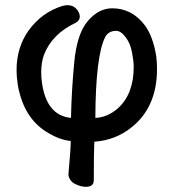

<svg xmlns="http://www.w3.org/2000/svg" viewBox="-20 -521 661 741"><path d="M312 200Q291 200 269 188.5Q247 177 244 153Q253 55 253 23Q211 19 168 -7Q73 -60 49 -191Q44 -223 44 -252Q44 -337 90 -403Q142 -474 221 -498Q231 -501 241 -501Q266 -501 280 -480Q288 -468 288 -457Q288 -442 272 -433Q181 -390 150 -310Q139 -280 139 -242Q139 -222 142 -201Q160 -75 254 -66Q256 -170 266.5 -280.5Q277 -391 319 -440Q361 -489 413 -489Q490 -489 540 -422Q571 -379 583 -304Q586 -279 586 -255Q586 -107 487 -29Q426 20 344 26Q342 69 342 174Q342 200 312 200ZM348 -66Q395 -68 435 -103Q496 -158 496 -263Q496 -284 489.5 -319Q483 -354 464.5 -378Q446 -402 428 -402Q398 -402 385 -376Q349 -302 348 -66Z"/></svg>

Font: LXGW ZhenKai
Style: Regular
Weight: 400
Designer: LXGW / Fontworks Inc.
Foundry: LXGW / Fontworks Inc.
Version: Version 0.800;June 8, 2025